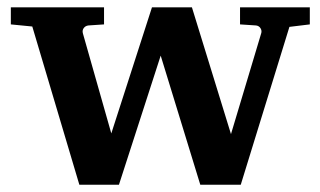

<svg xmlns="http://www.w3.org/2000/svg" viewBox="-20 -508 881 528"><path d="M775.9 -434.1 642.1 0H530.8L421.9 -355L307.1 0H198.2L68.8 -435.1L9.8 -440.9V-487.8H266.1V-440.9L223.1 -438Q214.8 -437 210.2 -430.7Q205.6 -424.3 208 -416L286.1 -141.1L397.9 -487.8H507.8L615.2 -139.2L698.2 -416Q700.7 -423.3 696.5 -430.2Q692.4 -437 684.1 -438L640.1 -440.9V-487.8H832V-440.9Z"/></svg>

Font: Charis SIL CyrE
Style: Bold
Weight: 700
Foundry: SIL International
Version: Version 5.000